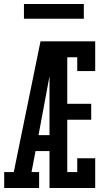

<svg xmlns="http://www.w3.org/2000/svg" viewBox="-20 -942 540 962"><path d="M1 0V-80H49L183 -735H260Q249 -674 237.5 -612.5Q226 -551 215 -490L173 -265H228V-185H158L138 -80H176V0ZM228 0V-735H457V-586H367V-655H317V-422H437V-342H317V-80H367V-149H457V0ZM100 -848V-922H400V-848Z"/></svg>

Font: Iosevka Slab Medium
Style: Regular
Weight: 500
Monospace: yes
Designer: Belleve Invis
Foundry: Belleve Invis
Version: Version 11.1.1; ttfautohint (v1.8.3)